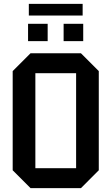

<svg xmlns="http://www.w3.org/2000/svg" viewBox="-20 -978 580 999"><path d="M46 -92V-608L139 -701H401L494 -608V-92L401 1H139ZM164 -597V-103H376V-597ZM126 -764V-854H228V-764ZM311 -764V-854H413V-764ZM130 -897V-958H410V-897Z"/></svg>

Font: Tektur SemiCondensed Medium
Style: Regular
Weight: 500
Width: 4
Designer: Adam Jagosz
Foundry: Adam Jagosz
Version: Version 1.005;gftools[0.9.30]